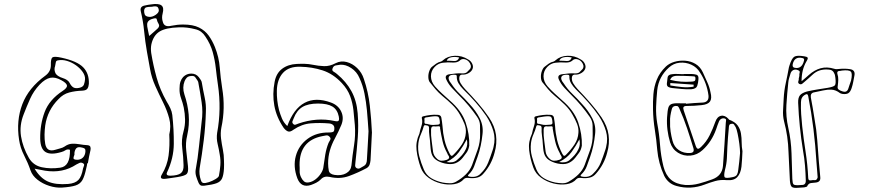

<svg xmlns="http://www.w3.org/2000/svg" viewBox="-20 -845 4380 955"><path d="M414 -33Q413 -27 412 -20.5Q411 -14 409 -8Q401 31 390 50.5Q379 70 356 77.5Q333 85 289 88Q258 90 225 79.5Q192 69 166.5 49Q141 29 132 3Q119 -35 100 -72Q81 -109 75 -149Q60 -245 91 -326.5Q122 -408 206 -469Q233 -489 233 -521Q232 -553 241 -559.5Q250 -566 286 -558Q364 -541 394 -510Q424 -479 422 -428Q421 -414 415 -404.5Q409 -395 389 -394Q355 -393 324.5 -385Q294 -377 271 -352Q216 -297 205 -221Q202 -199 201.5 -175.5Q201 -152 205 -129Q213 -87 255 -100Q267 -104 279.5 -107Q292 -110 301 -116Q319 -129 337.5 -130Q356 -131 375.5 -127.5Q395 -124 414 -123Q427 -122 429.5 -114.5Q432 -107 430 -98Q426 -82 423 -66Q420 -50 417 -33ZM254 -516Q248 -500 255 -483Q262 -466 294 -456Q304 -453 313 -447Q322 -441 326 -433Q334 -417 344.5 -410.5Q355 -404 374 -408Q393 -412 397.5 -424.5Q402 -437 403 -451Q404 -469 391 -487.5Q378 -506 357.5 -520.5Q337 -535 313.5 -542Q290 -549 270 -545Q260 -544 258 -537Q256 -530 254 -516ZM328 -100Q315 -104 306 -98Q297 -92 286 -89Q233 -73 207 -88.5Q181 -104 180 -155Q179 -226 202 -287.5Q225 -349 292 -393Q315 -408 313 -420Q311 -432 285 -446Q255 -463 230 -458Q205 -453 177 -424Q147 -392 130 -354Q113 -316 98 -277Q76 -222 84.5 -167.5Q93 -113 124 -59Q146 -22 188.5 -13Q231 -4 280 -11Q330 -18 328 -100ZM350 -83Q352 -79 349 -72Q346 -65 345.5 -59Q345 -53 355 -51Q373 -48 386.5 -56.5Q400 -65 404 -84Q406 -95 404 -101.5Q402 -108 388 -111Q368 -116 360 -108Q352 -100 350 -83ZM152 -6Q180 41 218.5 58Q257 75 319 70Q354 67 370 50Q386 33 393 -7Q395 -14 398 -21.5Q401 -29 391 -34Q383 -38 375 -34.5Q367 -31 360 -27Q292 18 204 4Q185 1 152 -6Z M822 -176Q832 -217 821.5 -256.5Q811 -296 791 -336Q771 -376 753 -416Q734 -458 726.5 -501Q719 -544 711 -587Q702 -638 697 -689Q692 -740 680 -790Q675 -814 702 -818Q709 -820 716.5 -821Q724 -822 731 -823Q768 -829 782.5 -818.5Q797 -808 789 -778Q783 -756 790 -736Q797 -708 833 -717Q862 -723 891 -723Q940 -723 970 -708Q1000 -693 1018 -668Q1036 -643 1049 -611Q1069 -561 1073 -509.5Q1077 -458 1085 -407Q1102 -307 1081 -210Q1076 -183 1079.5 -155.5Q1083 -128 1088.5 -101Q1094 -74 1094 -47Q1095 -27 1094 -6Q1092 26 1084.5 42.5Q1077 59 1056.5 66.5Q1036 74 994 79Q982 80 976.5 76Q971 72 968 65Q961 49 956 33Q951 17 953 1Q964 -58 970 -118.5Q976 -179 983 -240Q990 -288 983 -335.5Q976 -383 967 -431Q967 -438 962 -445Q957 -453 951 -461Q945 -469 930 -467Q916 -466 909 -458.5Q902 -451 898 -441Q886 -410 897 -376Q914 -326 918.5 -275Q923 -224 911 -171Q902 -134 906.5 -95Q911 -56 915 -18Q918 11 908.5 20.5Q899 30 861 36Q848 38 834 40Q820 42 806 44Q769 49 785 23Q812 -22 818.5 -71.5Q825 -121 822 -176ZM744 -813Q737 -811 726.5 -811Q716 -811 707.5 -808.5Q699 -806 697 -794Q696 -785 699.5 -774Q703 -763 722 -761Q738 -760 754 -771Q770 -782 770 -793Q770 -801 765.5 -808Q761 -815 744 -813ZM722 -666Q734 -677 744.5 -685.5Q755 -694 764 -703Q776 -715 769 -726Q762 -737 760 -748Q759 -754 753 -754Q747 -754 741 -752Q710 -744 712 -720Q713 -717 712.5 -714.5Q712 -712 713 -710Q715 -700 717 -689.5Q719 -679 722 -666ZM873 -404Q873 -425 877.5 -438.5Q882 -452 891 -462Q908 -479 931.5 -479Q955 -479 969 -461Q974 -454 978.5 -447.5Q983 -441 984 -433Q990 -397 998 -360.5Q1006 -324 1004 -288Q1002 -218 993.5 -148Q985 -78 973 -8Q969 21 979 51Q981 55 982.5 59Q984 63 991 65Q1001 67 1019 61Q1037 55 1052.5 45.5Q1068 36 1069 29Q1074 3 1076 -23Q1078 -49 1073 -76Q1069 -102 1062.5 -129Q1056 -156 1060 -184Q1071 -243 1072 -303Q1073 -363 1064 -423Q1058 -464 1053.5 -505Q1049 -546 1038 -586Q1027 -626 1001 -664Q992 -678 980 -687Q968 -696 950 -700Q931 -705 910.5 -707.5Q890 -710 869 -709Q804 -707 773.5 -688Q743 -669 733 -625Q729 -605 732 -582Q742 -520 759 -459Q776 -398 809 -340Q819 -324 827 -307Q835 -290 837 -273Q845 -201 844.5 -129.5Q844 -58 811 12Q803 29 827 29Q865 28 879.5 16.5Q894 5 893 -23Q892 -65 886.5 -107.5Q881 -150 893 -192Q901 -221 900.5 -250.5Q900 -280 894 -310Q889 -333 880.5 -356.5Q872 -380 873 -404Z M1830 -186Q1828 -150 1826.5 -116Q1825 -82 1823 -48Q1822 -37 1818.5 -26.5Q1815 -16 1804 -9Q1761 14 1716 30.5Q1671 47 1620 35Q1592 29 1576 47Q1566 57 1553.5 63.5Q1541 70 1527 75Q1478 91 1459 42Q1437 -17 1451.5 -69.5Q1466 -122 1510 -154.5Q1554 -187 1617 -186Q1628 -186 1635.5 -188.5Q1643 -191 1643 -204Q1644 -217 1636.5 -223.5Q1629 -230 1617 -231Q1571 -235 1526 -231.5Q1481 -228 1440 -200Q1423 -187 1412 -191.5Q1401 -196 1391 -209Q1355 -262 1344.5 -319.5Q1334 -377 1346 -438Q1354 -481 1383.5 -503Q1413 -525 1456 -527Q1476 -528 1496 -527.5Q1516 -527 1535 -523Q1564 -517 1592 -516Q1620 -515 1650 -531Q1676 -544 1704.5 -536.5Q1733 -529 1756.5 -506.5Q1780 -484 1790 -452Q1812 -387 1819.5 -319.5Q1827 -252 1830 -186ZM1813 -192Q1811 -215 1809.5 -242Q1808 -269 1805 -297Q1801 -338 1793 -379Q1785 -420 1768 -457Q1755 -488 1727 -506.5Q1699 -525 1672 -523Q1661 -522 1649.5 -519.5Q1638 -517 1634 -504Q1630 -494 1639.5 -488.5Q1649 -483 1656 -477Q1702 -439 1728 -391.5Q1754 -344 1759 -282Q1764 -221 1759.5 -160.5Q1755 -100 1748 -39Q1747 -32 1746.5 -22.5Q1746 -13 1755 -8Q1764 -4 1772.5 -9.5Q1781 -15 1789 -19Q1798 -24 1801.5 -32.5Q1805 -41 1805 -51Q1807 -85 1809 -119Q1811 -153 1813 -192ZM1409 -218Q1440 -304 1495 -333.5Q1550 -363 1626 -335Q1662 -322 1677 -290.5Q1692 -259 1678 -224Q1671 -207 1663 -190.5Q1655 -174 1646 -157Q1630 -128 1621 -97Q1612 -66 1612 -32Q1612 -13 1615.5 4Q1619 21 1644 25Q1678 30 1701.5 17Q1725 4 1728 -22Q1733 -72 1741 -122Q1749 -172 1745 -223Q1742 -260 1738 -296.5Q1734 -333 1721.5 -367Q1709 -401 1680 -432Q1637 -478 1584.5 -495Q1532 -512 1474 -513Q1417 -515 1387.5 -482.5Q1358 -450 1357 -393Q1356 -345 1368 -297Q1374 -276 1382.5 -255.5Q1391 -235 1409 -218ZM1562 -330Q1513 -330 1484.5 -313Q1456 -296 1441 -257Q1438 -250 1435 -242.5Q1432 -235 1438 -229Q1444 -222 1451.5 -225.5Q1459 -229 1466 -231Q1510 -246 1554.5 -249.5Q1599 -253 1645 -243Q1662 -239 1665 -246Q1668 -253 1665 -266Q1658 -300 1633.5 -315Q1609 -330 1562 -330ZM1470 -24Q1471 -9 1470.5 6Q1470 21 1477 36Q1483 49 1492 57Q1501 65 1517 62Q1534 59 1550 46.5Q1566 34 1577 16.5Q1588 -1 1589 -17Q1593 -47 1598 -76.5Q1603 -106 1614 -134Q1618 -142 1622.5 -149.5Q1627 -157 1619 -165Q1612 -173 1602.5 -171.5Q1593 -170 1584 -168Q1469 -146 1470 -24Z M2066 -180Q2070 -200 2076.5 -219Q2083 -238 2078 -258Q2077 -265 2087 -267Q2104 -271 2120.5 -273Q2137 -275 2155 -274Q2172 -274 2175 -261Q2179 -239 2181 -217Q2183 -183 2191 -148.5Q2199 -114 2217 -80Q2222 -70 2226.5 -70Q2231 -70 2237 -77Q2260 -100 2277.5 -126.5Q2295 -153 2297 -184Q2299 -207 2290 -229.5Q2281 -252 2268 -274Q2253 -301 2229.5 -324Q2206 -347 2180 -368Q2161 -384 2146 -401.5Q2131 -419 2117 -437Q2111 -446 2110.5 -461.5Q2110 -477 2115.5 -492Q2121 -507 2129 -513Q2139 -521 2149.5 -528.5Q2160 -536 2174 -539Q2177 -540 2179.5 -542Q2182 -544 2183 -545Q2206 -566 2242 -567.5Q2278 -569 2309 -549Q2322 -542 2328.5 -528.5Q2335 -515 2331 -504Q2327 -491 2312 -482Q2297 -473 2282 -474Q2268 -475 2265 -463Q2262 -446 2271 -431Q2280 -416 2293 -402Q2326 -368 2356.5 -333Q2387 -298 2412 -261Q2441 -218 2447 -174Q2453 -130 2440 -86Q2425 -27 2385 18Q2372 34 2353 38.5Q2334 43 2310 40Q2295 38 2287 46Q2270 66 2239 71Q2208 76 2173.5 67.5Q2139 59 2111.5 39Q2084 19 2073 -11Q2057 -55 2052 -97.5Q2047 -140 2066 -180ZM2264 -559Q2242 -564 2224 -560Q2206 -556 2202 -543Q2220 -543 2238.5 -541.5Q2257 -540 2264 -559ZM2314 -120Q2310 -98 2300 -85Q2290 -72 2281 -60Q2266 -41 2245 -33Q2224 -25 2192 -32Q2166 -38 2149 -50Q2132 -62 2126 -83Q2123 -94 2122 -105.5Q2121 -117 2120 -128Q2119 -148 2116 -168.5Q2113 -189 2114 -209Q2114 -220 2103 -221Q2099 -222 2094.5 -222.5Q2090 -223 2088 -218Q2082 -196 2073 -176Q2064 -156 2061 -133Q2057 -100 2065.5 -67.5Q2074 -35 2088 -2Q2100 26 2124.5 41Q2149 56 2182 63Q2199 66 2216.5 66.5Q2234 67 2248 59Q2276 43 2297 22.5Q2318 2 2328 -24Q2342 -62 2355.5 -100Q2369 -138 2368 -179Q2368 -201 2367.5 -222.5Q2367 -244 2353 -264Q2314 -321 2264 -370Q2245 -389 2227.5 -408Q2210 -427 2200 -449Q2189 -473 2218 -476Q2232 -478 2247.5 -479.5Q2263 -481 2278 -480Q2295 -479 2303 -486.5Q2311 -494 2318 -502Q2324 -511 2321.5 -520.5Q2319 -530 2312 -538Q2302 -549 2288.5 -551Q2275 -553 2266 -543Q2254 -533 2233 -534Q2207 -536 2183 -533Q2159 -530 2142 -512Q2123 -492 2123.5 -465Q2124 -438 2144 -415Q2160 -397 2178 -380.5Q2196 -364 2215 -347Q2276 -295 2296 -236Q2316 -177 2314 -120ZM2430 -97Q2432 -102 2433 -106.5Q2434 -111 2435 -115Q2445 -155 2434 -193Q2423 -231 2399 -268Q2375 -303 2345.5 -336.5Q2316 -370 2284 -401Q2270 -415 2260.5 -431Q2251 -447 2252 -466Q2252 -468 2251 -470Q2250 -472 2245 -473Q2223 -475 2215 -466.5Q2207 -458 2216 -441Q2218 -438 2220 -435.5Q2222 -433 2224 -430Q2242 -402 2267 -378Q2292 -354 2315 -328Q2347 -294 2366 -257Q2385 -220 2380 -178Q2377 -149 2371 -120.5Q2365 -92 2355 -64Q2347 -41 2338.5 -18Q2330 5 2311 23Q2302 32 2318 34Q2352 39 2371 18Q2396 -6 2408 -36Q2420 -66 2430 -97ZM2110 -227Q2123 -223 2134.5 -223.5Q2146 -224 2158 -225Q2168 -226 2168 -234Q2167 -259 2160 -264Q2153 -269 2124 -265Q2120 -264 2115.5 -263.5Q2111 -263 2106 -262Q2090 -261 2091 -253.5Q2092 -246 2091 -238Q2091 -229 2098 -229Q2105 -229 2110 -227ZM2163 -217Q2159 -217 2154.5 -216.5Q2150 -216 2145 -216Q2132 -218 2128 -213.5Q2124 -209 2124 -199Q2123 -172 2127 -144.5Q2131 -117 2134 -90Q2137 -70 2154 -55Q2164 -46 2175.5 -45.5Q2187 -45 2202 -50Q2214 -55 2214 -61.5Q2214 -68 2207 -77Q2205 -81 2204 -84Q2188 -113 2181 -144Q2174 -175 2169 -206Q2169 -209 2169 -212.5Q2169 -216 2163 -217ZM2201 -39Q2234 -33 2252 -48Q2266 -60 2278 -73.5Q2290 -87 2297 -103Q2308 -124 2302 -152Q2284 -118 2262.5 -88.5Q2241 -59 2201 -39Z M2626 -180Q2630 -200 2636.5 -219Q2643 -238 2638 -258Q2637 -265 2647 -267Q2664 -271 2680.5 -273Q2697 -275 2715 -274Q2732 -274 2735 -261Q2739 -239 2741 -217Q2743 -183 2751 -148.5Q2759 -114 2777 -80Q2782 -70 2786.5 -70Q2791 -70 2797 -77Q2820 -100 2837.5 -126.5Q2855 -153 2857 -184Q2859 -207 2850 -229.5Q2841 -252 2828 -274Q2813 -301 2789.5 -324Q2766 -347 2740 -368Q2721 -384 2706 -401.5Q2691 -419 2677 -437Q2671 -446 2670.5 -461.5Q2670 -477 2675.5 -492Q2681 -507 2689 -513Q2699 -521 2709.5 -528.5Q2720 -536 2734 -539Q2737 -540 2739.5 -542Q2742 -544 2743 -545Q2766 -566 2802 -567.5Q2838 -569 2869 -549Q2882 -542 2888.5 -528.5Q2895 -515 2891 -504Q2887 -491 2872 -482Q2857 -473 2842 -474Q2828 -475 2825 -463Q2822 -446 2831 -431Q2840 -416 2853 -402Q2886 -368 2916.5 -333Q2947 -298 2972 -261Q3001 -218 3007 -174Q3013 -130 3000 -86Q2985 -27 2945 18Q2932 34 2913 38.5Q2894 43 2870 40Q2855 38 2847 46Q2830 66 2799 71Q2768 76 2733.5 67.5Q2699 59 2671.5 39Q2644 19 2633 -11Q2617 -55 2612 -97.5Q2607 -140 2626 -180ZM2824 -559Q2802 -564 2784 -560Q2766 -556 2762 -543Q2780 -543 2798.5 -541.5Q2817 -540 2824 -559ZM2874 -120Q2870 -98 2860 -85Q2850 -72 2841 -60Q2826 -41 2805 -33Q2784 -25 2752 -32Q2726 -38 2709 -50Q2692 -62 2686 -83Q2683 -94 2682 -105.5Q2681 -117 2680 -128Q2679 -148 2676 -168.5Q2673 -189 2674 -209Q2674 -220 2663 -221Q2659 -222 2654.5 -222.5Q2650 -223 2648 -218Q2642 -196 2633 -176Q2624 -156 2621 -133Q2617 -100 2625.5 -67.5Q2634 -35 2648 -2Q2660 26 2684.5 41Q2709 56 2742 63Q2759 66 2776.5 66.5Q2794 67 2808 59Q2836 43 2857 22.5Q2878 2 2888 -24Q2902 -62 2915.5 -100Q2929 -138 2928 -179Q2928 -201 2927.5 -222.5Q2927 -244 2913 -264Q2874 -321 2824 -370Q2805 -389 2787.5 -408Q2770 -427 2760 -449Q2749 -473 2778 -476Q2792 -478 2807.5 -479.5Q2823 -481 2838 -480Q2855 -479 2863 -486.5Q2871 -494 2878 -502Q2884 -511 2881.5 -520.5Q2879 -530 2872 -538Q2862 -549 2848.5 -551Q2835 -553 2826 -543Q2814 -533 2793 -534Q2767 -536 2743 -533Q2719 -530 2702 -512Q2683 -492 2683.5 -465Q2684 -438 2704 -415Q2720 -397 2738 -380.5Q2756 -364 2775 -347Q2836 -295 2856 -236Q2876 -177 2874 -120ZM2990 -97Q2992 -102 2993 -106.5Q2994 -111 2995 -115Q3005 -155 2994 -193Q2983 -231 2959 -268Q2935 -303 2905.5 -336.5Q2876 -370 2844 -401Q2830 -415 2820.5 -431Q2811 -447 2812 -466Q2812 -468 2811 -470Q2810 -472 2805 -473Q2783 -475 2775 -466.5Q2767 -458 2776 -441Q2778 -438 2780 -435.5Q2782 -433 2784 -430Q2802 -402 2827 -378Q2852 -354 2875 -328Q2907 -294 2926 -257Q2945 -220 2940 -178Q2937 -149 2931 -120.5Q2925 -92 2915 -64Q2907 -41 2898.5 -18Q2890 5 2871 23Q2862 32 2878 34Q2912 39 2931 18Q2956 -6 2968 -36Q2980 -66 2990 -97ZM2670 -227Q2683 -223 2694.5 -223.5Q2706 -224 2718 -225Q2728 -226 2728 -234Q2727 -259 2720 -264Q2713 -269 2684 -265Q2680 -264 2675.5 -263.5Q2671 -263 2666 -262Q2650 -261 2651 -253.5Q2652 -246 2651 -238Q2651 -229 2658 -229Q2665 -229 2670 -227ZM2723 -217Q2719 -217 2714.5 -216.5Q2710 -216 2705 -216Q2692 -218 2688 -213.5Q2684 -209 2684 -199Q2683 -172 2687 -144.5Q2691 -117 2694 -90Q2697 -70 2714 -55Q2724 -46 2735.5 -45.5Q2747 -45 2762 -50Q2774 -55 2774 -61.5Q2774 -68 2767 -77Q2765 -81 2764 -84Q2748 -113 2741 -144Q2734 -175 2729 -206Q2729 -209 2729 -212.5Q2729 -216 2723 -217ZM2761 -39Q2794 -33 2812 -48Q2826 -60 2838 -73.5Q2850 -87 2857 -103Q2868 -124 2862 -152Q2844 -118 2822.5 -88.5Q2801 -59 2761 -39Z M3673 -93Q3672 -72 3671 -53.5Q3670 -35 3668 -16Q3664 18 3647 36Q3630 54 3595 51Q3564 48 3537.5 55.5Q3511 63 3485 73Q3451 86 3416 88Q3381 90 3345 80Q3304 69 3284 30Q3255 -33 3249 -100Q3245 -150 3237 -200Q3229 -250 3228 -301Q3227 -339 3230 -376.5Q3233 -414 3247 -449Q3261 -484 3292 -514Q3309 -530 3334.5 -537.5Q3360 -545 3388 -543Q3416 -541 3439.5 -527Q3463 -513 3476 -485Q3487 -460 3498 -436Q3509 -412 3514 -386Q3522 -355 3511.5 -340Q3501 -325 3469 -322Q3451 -320 3433 -319Q3415 -318 3396 -318Q3383 -318 3380 -312.5Q3377 -307 3381 -295Q3396 -251 3411 -206.5Q3426 -162 3441 -118Q3446 -105 3452 -105Q3458 -105 3467 -114Q3494 -140 3510 -172.5Q3526 -205 3538 -239Q3547 -265 3566.5 -269Q3586 -273 3604 -253Q3605 -252 3605 -251.5Q3605 -251 3606 -250Q3636 -239 3649 -221Q3662 -203 3665.5 -181Q3669 -159 3669 -136.5Q3669 -114 3673 -93ZM3392 -331V-329Q3413 -331 3434.5 -332.5Q3456 -334 3477 -335Q3507 -338 3504 -370Q3500 -401 3489.5 -429.5Q3479 -458 3462 -484Q3446 -511 3418 -523.5Q3390 -536 3360 -533Q3330 -530 3307 -509Q3256 -463 3249 -396Q3245 -356 3243.5 -314.5Q3242 -273 3249 -232Q3259 -179 3263 -124.5Q3267 -70 3280 -17Q3291 26 3317 48.5Q3343 71 3388 75Q3424 77 3457 68Q3490 59 3523 47Q3572 29 3576 -20Q3580 -73 3583.5 -127Q3587 -181 3590 -234Q3591 -240 3591.5 -247Q3592 -254 3583 -256Q3576 -258 3568.5 -254.5Q3561 -251 3557 -243Q3553 -233 3549 -222.5Q3545 -212 3542 -202Q3520 -140 3475 -99Q3448 -74 3414 -71Q3380 -68 3352 -85.5Q3324 -103 3313 -137Q3304 -167 3300 -198.5Q3296 -230 3298 -262Q3300 -295 3304.5 -310Q3309 -325 3324.5 -329Q3340 -333 3373 -331ZM3380 -477H3418Q3432 -477 3444 -473.5Q3456 -470 3454 -450Q3453 -433 3448 -418Q3443 -403 3418 -401Q3394 -400 3370.5 -402.5Q3347 -405 3324 -407Q3313 -408 3304.5 -412.5Q3296 -417 3297 -430Q3299 -444 3300.5 -459Q3302 -474 3323 -476Q3337 -478 3351.5 -477Q3366 -476 3380 -476ZM3313 -448Q3340 -441 3366.5 -439Q3393 -437 3419 -439Q3426 -439 3432.5 -441Q3439 -443 3439 -453Q3440 -464 3433 -465Q3426 -466 3419 -466Q3401 -467 3383 -467.5Q3365 -468 3346 -468Q3337 -468 3328 -464.5Q3319 -461 3313 -448ZM3430 -414V-424Q3401 -426 3372 -428Q3343 -430 3314 -432V-420Q3343 -415 3372 -412Q3401 -409 3430 -414ZM3313 -239Q3312 -214 3315.5 -191Q3319 -168 3325 -145Q3333 -114 3357 -98Q3381 -82 3412 -84Q3436 -85 3429 -108Q3414 -158 3397.5 -207Q3381 -256 3360 -303Q3357 -311 3353 -315Q3349 -319 3340 -318Q3324 -317 3321 -300Q3317 -285 3314.5 -269.5Q3312 -254 3313 -239ZM3661 -84Q3661 -102 3657.5 -129Q3654 -156 3649 -180Q3644 -204 3639 -213Q3635 -220 3631 -225.5Q3627 -231 3618 -229Q3609 -228 3607 -221.5Q3605 -215 3605 -207Q3603 -185 3601 -162Q3599 -139 3598 -116Q3597 -87 3595.5 -58Q3594 -29 3586 0Q3579 31 3585 37Q3591 43 3624 36Q3641 33 3646 23Q3651 13 3652 0Q3655 -20 3657 -41Q3659 -62 3661 -84Z M3967 -441Q3978 -450 3986.5 -457.5Q3995 -465 4003 -472Q4031 -497 4062 -505.5Q4093 -514 4129 -503Q4135 -501 4141 -501Q4147 -501 4153 -502Q4182 -505 4208 -501Q4235 -497 4230 -470Q4227 -454 4224 -438Q4221 -422 4216 -407Q4210 -388 4199.5 -381.5Q4189 -375 4169 -378Q4161 -380 4158 -382Q4137 -398 4116 -399Q4095 -400 4073.5 -395Q4052 -390 4031 -386Q4010 -383 4013 -361Q4018 -335 4022.5 -308.5Q4027 -282 4031 -256Q4041 -202 4045 -148Q4049 -94 4053 -41Q4055 -22 4056.5 -3Q4058 16 4060 36Q4063 60 4038 63Q4026 64 4013.5 65.5Q4001 67 3994 83Q3993 84 3988.5 85Q3984 86 3980 87Q3973 88 3965.5 88Q3958 88 3950 89Q3927 91 3919 85Q3911 79 3909 55Q3907 19 3905.5 -16.5Q3904 -52 3902 -89Q3901 -127 3895.5 -165.5Q3890 -204 3880 -241Q3873 -269 3875 -297.5Q3877 -326 3878 -354Q3880 -394 3888.5 -432.5Q3897 -471 3904 -510Q3905 -514 3907 -520Q3918 -555 3931 -563Q3944 -571 3980 -565Q3994 -563 3997 -558.5Q4000 -554 3992 -541Q3979 -519 3973 -494.5Q3967 -470 3967 -441ZM3923 -526Q3920 -510 3932 -508Q3968 -500 3979 -543Q3982 -554 3972 -556Q3932 -566 3923 -526ZM3953 -455Q3954 -460 3955 -463Q3956 -466 3956 -469Q3955 -476 3957.5 -484Q3960 -492 3949 -496Q3936 -502 3925 -496Q3914 -490 3911 -476Q3908 -466 3905 -456Q3902 -446 3901 -435Q3895 -379 3891.5 -322.5Q3888 -266 3901 -209Q3915 -146 3917 -82Q3919 -18 3921 45Q3922 67 3927 72Q3932 77 3953 76Q3957 76 3960 75.5Q3963 75 3967 75Q3988 76 3988 54Q3987 16 3984 -21.5Q3981 -59 3974 -97Q3955 -214 3950 -333Q3949 -359 3959 -371Q3969 -383 3994 -390Q4020 -396 4045.5 -400Q4071 -404 4096 -408Q4126 -413 4132.5 -420.5Q4139 -428 4135 -459Q4134 -464 4133.5 -468.5Q4133 -473 4131 -477Q4123 -499 4100 -499Q4078 -501 4058 -495Q4038 -489 4021 -473Q4012 -465 4003 -456.5Q3994 -448 3984 -440Q3978 -435 3971 -429Q3964 -423 3955 -428Q3948 -433 3951 -441Q3954 -449 3953 -455ZM4213 -444Q4221 -479 4212 -488.5Q4203 -498 4168 -494Q4164 -493 4160.5 -492.5Q4157 -492 4154 -492Q4142 -491 4145 -478Q4150 -463 4149.5 -448Q4149 -433 4147 -418Q4144 -405 4151.5 -399.5Q4159 -394 4169 -391Q4179 -387 4187 -389.5Q4195 -392 4199 -403Q4203 -414 4206 -424Q4209 -434 4213 -444ZM4047 37Q4046 18 4044 -1Q4042 -20 4041 -39Q4036 -122 4026 -203.5Q4016 -285 4000 -367Q3997 -382 3985 -374Q3964 -363 3964 -337Q3963 -307 3965 -277Q3967 -247 3970 -218Q3977 -154 3987 -90Q3997 -26 4000 39Q4000 55 4014 52Q4023 50 4033 51Q4043 52 4047 37Z"/></svg>

Font: Rock 3D
Style: Regular
Weight: 400
Version: Version 1.000